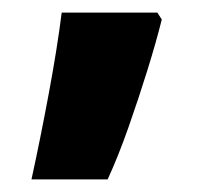

<svg xmlns="http://www.w3.org/2000/svg" viewBox="-20 -151 337 305"><path d="M237 -120Q228 -84 214 -39Q200 6 184 51.5Q168 97 151 134H30Q44 70 57.5 -2.5Q71 -75 78 -131H230Z"/></svg>

Font: Noto Kufi Arabic ExtraBold
Style: Regular
Weight: 800
Designer: Monotype Design Team, David Williams, Khaled Hosny
Foundry: Google LLC
Version: Version 2.109; ttfautohint (v1.8.4.7-5d5b)